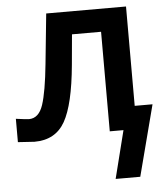

<svg xmlns="http://www.w3.org/2000/svg" viewBox="-55 -612 760 880"><g transform="rotate(-5 325.5 -171.5)"><path d="M441.4 219.7 523.4 -106.4H639.6L554.7 219.7ZM9.8 -94.7Q59.6 -87.9 69.3 -87.9Q115.2 -87.9 134.8 -147Q154.3 -206.1 167 -333L190.4 -563.5H557.6V0H433.6V-458H299.8L287.1 -318.4Q270.5 -137.7 226.6 -60.1Q182.6 17.6 85.9 17.6Q83 17.6 9.8 12.7Z"/></g></svg>

Font: Gothic A1
Style: Bold
Weight: 700
Version: Version 2.50